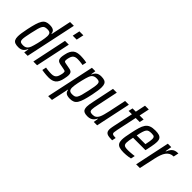

<svg xmlns="http://www.w3.org/2000/svg" viewBox="40 -1598 2647 2647"><g transform="rotate(45 1363.5 -275.0)"><path d="M130 8Q92 8 67.5 -1Q43 -10 31.5 -32Q20 -54 20 -94Q20 -122 26 -162.5Q32 -203 43 -256Q59 -333 74.5 -384Q90 -435 109 -464.5Q128 -494 154.5 -506Q181 -518 219 -518Q251 -518 273 -511.5Q295 -505 307.5 -489.5Q320 -474 322 -448H328L390 -743H464L306 0H239L250 -70H245Q231 -37 212 -20Q193 -3 172 2.5Q151 8 130 8ZM159 -57Q182 -57 199 -64Q216 -71 229 -86Q242 -101 251 -124Q257 -140 264.5 -165.5Q272 -191 279.5 -221.5Q287 -252 293 -283Q299 -314 303 -341Q307 -368 307 -385Q307 -423 292 -437.5Q277 -452 241 -452Q214 -452 196 -446Q178 -440 165.5 -420.5Q153 -401 141.5 -361.5Q130 -322 116 -255Q105 -202 98.5 -167.5Q92 -133 92 -111Q92 -88 99 -76.5Q106 -65 121 -61Q136 -57 159 -57Z M549 -636 572 -743H649L626 -636ZM417 0 524 -510H598L490 0Z M720 8Q697 8 672 6Q647 4 625 1Q603 -2 587 -5L600 -65Q609 -63 622.5 -61Q636 -59 651 -57.5Q666 -56 681.5 -55Q697 -54 712 -54Q744 -54 763.5 -63.5Q783 -73 794.5 -91.5Q806 -110 812 -137Q816 -149 818.5 -162.5Q821 -176 821 -189Q821 -209 812 -213.5Q803 -218 785 -221L701 -237Q673 -243 659 -259.5Q645 -276 645 -309Q645 -320 647.5 -337Q650 -354 654 -371Q663 -417 678.5 -445.5Q694 -474 715 -490Q736 -506 763 -512Q790 -518 822 -518Q844 -518 866.5 -516Q889 -514 909.5 -511.5Q930 -509 943 -505L930 -445Q918 -448 900 -450.5Q882 -453 863 -454.5Q844 -456 825 -456Q802 -456 783 -450Q764 -444 750.5 -428.5Q737 -413 729 -382Q725 -368 722.5 -354.5Q720 -341 720 -328Q720 -311 728 -305.5Q736 -300 754 -297L833 -282Q852 -279 866 -272Q880 -265 887.5 -251Q895 -237 895 -210Q895 -200 892.5 -180.5Q890 -161 885 -140Q877 -98 863 -69Q849 -40 829 -23.5Q809 -7 782 0.5Q755 8 720 8Z M899 193 1049 -510H1116L1105 -440H1110Q1124 -474 1142.5 -490.5Q1161 -507 1182.5 -512.5Q1204 -518 1224 -518Q1263 -518 1287.5 -509Q1312 -500 1323.5 -478Q1335 -456 1335 -416Q1335 -388 1329.5 -348Q1324 -308 1313 -254Q1297 -177 1281.5 -126Q1266 -75 1247 -45.5Q1228 -16 1201 -4Q1174 8 1135 8Q1104 8 1081.5 1Q1059 -6 1047 -21.5Q1035 -37 1032 -62H1027L973 193ZM1114 -58Q1141 -58 1159 -64Q1177 -70 1189.5 -89.5Q1202 -109 1213.5 -148.5Q1225 -188 1239 -255Q1250 -308 1256 -342.5Q1262 -377 1262 -399Q1262 -422 1255 -433.5Q1248 -445 1233.5 -449Q1219 -453 1195 -453Q1173 -453 1155.5 -446Q1138 -439 1125.5 -424.5Q1113 -410 1104 -386Q1098 -370 1090.5 -344Q1083 -318 1075.5 -287Q1068 -256 1061.5 -224.5Q1055 -193 1051.5 -166.5Q1048 -140 1048 -125Q1048 -88 1063.5 -73Q1079 -58 1114 -58Z M1479 8Q1441 8 1418.5 -1Q1396 -10 1386.5 -30Q1377 -50 1377 -81Q1377 -101 1381 -127.5Q1385 -154 1392 -186L1460 -510H1534L1471 -210Q1463 -173 1458.5 -147Q1454 -121 1454 -104Q1454 -85 1460 -75Q1466 -65 1479.5 -61.5Q1493 -58 1514 -58Q1546 -58 1567 -73Q1588 -88 1601 -114.5Q1614 -141 1623.5 -177.5Q1633 -214 1643 -258L1696 -510H1769L1661 0H1595L1606 -70H1600Q1589 -46 1573 -29Q1557 -12 1534 -2Q1511 8 1479 8Z M1953 0Q1918 0 1893 -3Q1868 -6 1851.5 -14.5Q1835 -23 1827 -38.5Q1819 -54 1819 -79Q1819 -89 1820.5 -100.5Q1822 -112 1824.5 -127Q1827 -142 1831 -161L1892 -447H1827L1841 -510H1905L1936 -658H2010L1979 -510H2057L2044 -447H1965L1902 -152Q1900 -139 1898 -127.5Q1896 -116 1894.5 -106.5Q1893 -97 1893 -91Q1893 -78 1900 -70.5Q1907 -63 1922.5 -60Q1938 -57 1965 -57Z M2183 8Q2131 8 2099.5 -2.5Q2068 -13 2054.5 -36Q2041 -59 2041 -98Q2041 -127 2047 -165.5Q2053 -204 2064 -254Q2079 -326 2093.5 -376Q2108 -426 2130 -457.5Q2152 -489 2187.5 -503.5Q2223 -518 2280 -518Q2327 -518 2354.5 -508.5Q2382 -499 2394.5 -478.5Q2407 -458 2407 -424Q2407 -405 2403.5 -379Q2400 -353 2394 -322Q2388 -291 2380 -255L2374 -229H2132Q2124 -191 2119.5 -163.5Q2115 -136 2115 -116Q2115 -92 2123.5 -79Q2132 -66 2152.5 -61.5Q2173 -57 2206 -57Q2222 -57 2242.5 -58.5Q2263 -60 2285 -62Q2307 -64 2327 -67L2314 -7Q2299 -3 2277 0.5Q2255 4 2230.5 6Q2206 8 2183 8ZM2145 -287H2315L2318 -303Q2324 -330 2328.5 -356.5Q2333 -383 2333 -402Q2333 -424 2326 -435.5Q2319 -447 2305 -450Q2291 -453 2269 -453Q2239 -453 2220 -447.5Q2201 -442 2188.5 -424.5Q2176 -407 2166 -374.5Q2156 -342 2145 -287Z M2421 0 2529 -510H2596L2580 -416H2586Q2603 -458 2623 -480Q2643 -502 2668.5 -510Q2694 -518 2727 -518L2711 -442Q2675 -442 2648.5 -428Q2622 -414 2602.5 -387.5Q2583 -361 2569 -321.5Q2555 -282 2544 -231L2494 0Z"/></g></svg>

Font: Saira Condensed
Style: Italic
Weight: 400
Width: 3
Italic angle: -12°
Designer: Hector Gatti with collaboration of the Omnibus-Type team
Foundry: Omnibus-Type
Version: Version 1.100